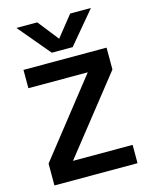

<svg xmlns="http://www.w3.org/2000/svg" viewBox="-129 -962 815 1043"><g transform="rotate(-15 278.5 -440.0)"><path d="M335 -700.2H217.8L66.9 -879.9H184.1L275.9 -763.2L369.1 -879.9H485.8ZM44.9 -649.9H512.2V-526.9L176.8 -103H512.2V0H44.9V-123L378.9 -546.9H44.9Z"/></g></svg>

Font: Overused Grotesk SemiBold
Style: Regular
Weight: 600
Version: Version 0.002